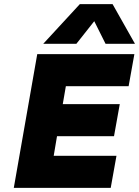

<svg xmlns="http://www.w3.org/2000/svg" viewBox="-20 -913 676 933"><path d="M368 -893H527L636 -700H493L438 -810L351 -700H190ZM633 -650 605 -494H300L285 -407H562L534 -251H257L241 -156H546L518 0H47L161 -650Z"/></svg>

Font: Overused Grotesk ExtraBold
Style: Italic
Weight: 800
Italic angle: -10°
Version: Version 0.003